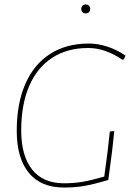

<svg xmlns="http://www.w3.org/2000/svg" viewBox="-20 -836 615 860"><path d="M542 -587 534 -569H527Q451 -621 375 -621Q281 -621 213.5 -577Q146 -533 110.5 -450Q75 -367 75 -252Q75 -138 124 -76.5Q173 -15 266 -15Q310 -15 348.5 -21.5Q387 -28 447 -45L462 -158L472 -247L492 -249L482 -158L465 -30Q398 -10 357 -3Q316 4 266 4Q163 4 109 -62Q55 -128 55 -250Q55 -372 93.5 -460Q132 -548 204.5 -594.5Q277 -641 378 -641Q419 -641 461.5 -627Q504 -613 542 -587ZM384 -796Q384 -787 378.5 -781.5Q373 -776 364 -776Q355 -776 349.5 -781.5Q344 -787 344 -796Q344 -805 349.5 -810.5Q355 -816 364 -816Q373 -816 378.5 -810.5Q384 -805 384 -796Z"/></svg>

Font: Luna Sans Thin
Style: Italic
Weight: 250
Italic angle: -7°
Designer: Juan Pablo del Peral
Foundry: Huerta Tipografica
Version: Version 2.001; ttfautohint (v1.5)